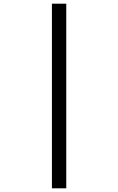

<svg xmlns="http://www.w3.org/2000/svg" viewBox="-20 -770 640 1040"><path d="M261.2 250V-750H338.9V250Z"/></svg>

Font: SourceCodePro-Semibold
Style: Regular
Weight: 600
Monospace: yes
Designer: Paul D. Hunt
Foundry: Adobe Systems Incorporated
Version: Version 1.009;PS 1.000;hotconv 1.0.70;makeotf.lib2.5.5900